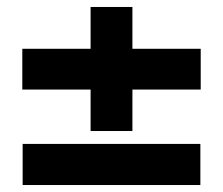

<svg xmlns="http://www.w3.org/2000/svg" viewBox="-20 -531 640 551"><path d="M240 -155V-274H44V-391H240V-511H360V-391H556V-274H360V-155ZM45 0V-118H555V0Z"/></svg>

Font: Chivo Mono ExtraBold
Style: Regular
Weight: 800
Monospace: yes
Designer: Hector Gatti
Foundry: Omnibus-Type
Version: Version 1.008